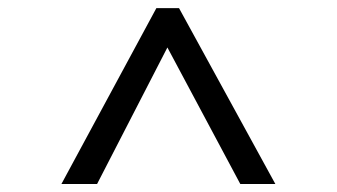

<svg xmlns="http://www.w3.org/2000/svg" viewBox="-20 -731 835 476"><path d="M132.3 -274.9 367.7 -710.9H423.8L662.6 -274.9H575.7L395 -613.3L220.7 -274.9Z"/></svg>

Font: Muli
Style: Regular
Weight: 400
Designer: Vernon Adams
Foundry: newtypography
Version: Version 2; ttfautohint (v1.00rc1.6-4cba) -l 8 -r 50 -G 200 -